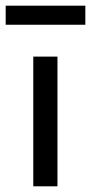

<svg xmlns="http://www.w3.org/2000/svg" viewBox="-37 -655 320 675"><path d="M80 -456H165V0H80ZM263 -635V-568H-17V-635Z"/></svg>

Font: Average Sans
Style: Regular
Weight: 400
Designer: Eduardo Rodriguez Tunni
Foundry: Eduardo Rodriguez Tunni
Version: Version 1.002